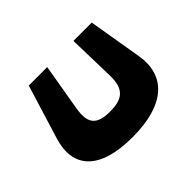

<svg xmlns="http://www.w3.org/2000/svg" viewBox="-122 -799 1037 1037"><g transform="rotate(-45 396.5 -280.0)"><path d="M661 -577H521L528 -308C531 -201 488 -167 392 -167C295 -167 257 -201 275 -308L321 -577H180L85 -268C31 -92 130 17 379 17C628 17 742 -92 713 -268Z"/></g></svg>

Font: Hussar Milosc
Style: Bold
Weight: 700
Foundry: Cannot Into Space Fonts
Version: Version 1.02